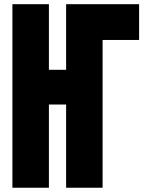

<svg xmlns="http://www.w3.org/2000/svg" viewBox="-20 -879 688 899"><path d="M209 0H38.1V-859.4H209V-552.2H289.6V-859.4H631.3V-691.9H460.4V0H289.6V-389.6H209Z"/></svg>

Font: Anton
Style: Regular
Weight: 400
Designer: Vernon Adams, Tural Alisoy
Foundry: Vernon Adams
Version: Version 2.300